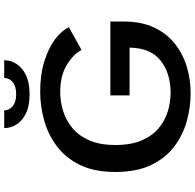

<svg xmlns="http://www.w3.org/2000/svg" viewBox="-26 -892 928 915"><g transform="rotate(-90 437.5 -434.0)"><path d="M451.5 11Q385.5 11 319 -7.2Q252.5 -25.5 197.5 -66.8Q142.5 -108 109.2 -177Q76 -246 76 -348Q76 -449 110.2 -518Q144.5 -587 200.8 -628.2Q257 -669.5 324.5 -687.8Q392 -706 458.5 -706Q540.5 -706 604 -686Q667.5 -666 708.8 -634.8Q750 -603.5 765.5 -569L657.5 -509Q638.5 -547 586.8 -578.8Q535 -610.5 456.5 -610.5Q411.5 -610.5 366.8 -596.8Q322 -583 285.2 -552.5Q248.5 -522 226.5 -471.8Q204.5 -421.5 204.5 -348Q204.5 -273.5 226 -223Q247.5 -172.5 283.8 -142Q320 -111.5 364 -98Q408 -84.5 452.5 -84.5Q547 -84.5 607 -132.2Q667 -180 668.5 -280H441V-371.5H793V-309.5Q793 -223.5 764 -162.5Q735 -101.5 686 -63.2Q637 -25 576.2 -7Q515.5 11 451.5 11ZM446 -756.5Q390.5 -756.5 355 -774Q319.5 -791.5 302.2 -819Q285 -846.5 285 -877.5H369.5Q369.5 -853.5 389.5 -837Q409.5 -820.5 447 -820.5Q485 -820.5 504.5 -837Q524 -853.5 524 -877.5H608.5Q608.5 -846.5 591 -819Q573.5 -791.5 537.5 -774Q501.5 -756.5 446 -756.5Z"/></g></svg>

Font: Trispace SemiExpanded Medium
Style: Regular
Weight: 500
Width: 6
Designer: Tyler Finck
Foundry: Etcetera Type Company
Version: Version 1.210; ttfautohint (v1.8.3)